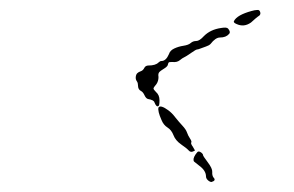

<svg xmlns="http://www.w3.org/2000/svg" viewBox="-20 -512 587 384"><path d="M371 -203Q375 -209 377 -209Q380 -209 383 -206.5Q386 -204 386 -202Q386 -200 395.5 -187.5Q405 -175 404.5 -168Q404 -161 407 -157Q413 -151 403 -148Q401 -148 398.5 -149.5Q396 -151 394 -153.5Q392 -156 392 -159Q392 -171 378 -181Q369 -188 368 -189Q365 -194 371 -203ZM297 -297Q299 -300 304 -298.5Q309 -297 316.5 -291.5Q324 -286 330 -278Q338 -268 345 -260.5Q352 -253 354 -247Q356 -241 360 -235Q364 -229 362.5 -227Q361 -225 366 -218L370 -211L366 -209Q361 -207 357.5 -211Q354 -215 342.5 -223Q331 -231 327 -241.5Q323 -252 315 -257Q307 -262 303 -272Q295 -290 297 -297ZM422 -456Q433 -458 436 -455Q442 -448 438 -444Q432 -437 420 -437Q411 -437 401 -424Q398 -421 392 -419Q386 -417 381 -415Q376 -413 374 -413Q372 -413 362 -406Q352 -399 348.5 -397.5Q345 -396 339.5 -391.5Q334 -387 325 -388Q319 -388 318 -387.5Q317 -387 316 -384Q316 -380 310 -376Q300 -370 298 -367Q296 -364 297 -358Q297 -350 293 -344Q287 -337 287 -335Q287 -333 292 -328Q299 -322 299 -311.5Q299 -301 297 -300Q293 -297 289 -307Q288 -312 276 -314Q272 -315 269 -321.5Q266 -328 262 -330Q256 -333 256 -341Q256 -346 254 -349Q251 -353 251.5 -358Q252 -363 254.5 -365.5Q257 -368 261.5 -369.5Q266 -371 268.5 -376Q271 -381 277 -381Q291 -381 297 -387Q300 -390 303 -390Q312 -390 318 -404Q320 -411 328.5 -415Q337 -419 347 -420.5Q357 -422 361.5 -426Q366 -430 372.5 -430Q379 -430 388 -440Q401 -453 422 -456ZM483 -490Q490 -492 494 -492Q499 -493 500.5 -487.5Q502 -482 496 -479Q492 -476 491 -475Q490 -474 482 -467Q468 -457 453 -464Q446 -467 448 -470Q454 -482 483 -490Z"/></svg>

Font: TT2020 Style D
Style: Italic
Weight: 400
Italic angle: -15°
Version: Version 0.2.000